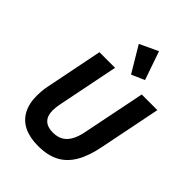

<svg xmlns="http://www.w3.org/2000/svg" viewBox="-276 -1103 1242 1242"><g transform="rotate(45 345.0 -481.5)"><path d="M160 -698H303L219 -280Q216 -267 214 -249Q212 -231 212 -217Q212 -168 238 -142.5Q264 -117 314 -117Q354 -117 383 -133Q412 -149 431 -182.5Q450 -216 460 -267L547 -698H690L605 -275Q586 -177 549 -113.5Q512 -50 453.5 -19Q395 12 308 12Q232 12 179.5 -13.5Q127 -39 99.5 -89.5Q72 -140 72 -214Q72 -234 74 -256Q76 -278 81 -303ZM407 -740 302 -916 428 -975 496 -779Z"/></g></svg>

Font: IBM Plex Sans
Style: Italic
Weight: 400
Italic angle: -11.31°
Designer: Mike Abbink, Paul van der Laan, Pieter van Rosmalen
Foundry: Bold Monday
Version: Version 3.201